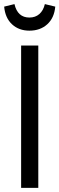

<svg xmlns="http://www.w3.org/2000/svg" viewBox="-23 -908 287 928"><path d="M119.1 -759.8Q68.4 -759.8 35.2 -790.5Q2 -821.3 -2.9 -876L46.9 -888.2Q62 -823.2 119.1 -823.2Q147.9 -823.2 167.2 -840.1Q186.5 -856.9 193.8 -888.2L244.1 -876Q239.3 -821.3 205.3 -790.5Q171.4 -759.8 119.1 -759.8ZM162.1 -688V0H79.1V-688Z"/></svg>

Font: Fira Sans Compressed Book
Style: Regular
Weight: 350
Width: 1
Designer: Carrois Corporate & Edenspiekermann AG
Foundry: Carrois Corporate GbR & Edenspiekermann AG
Version: Version 4.203;PS 004.203;hotconv 1.0.88;makeotf.lib2.5.64775